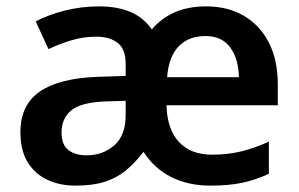

<svg xmlns="http://www.w3.org/2000/svg" viewBox="-20 -572 937 602"><path d="M627 -552Q694 -552 744.5 -522.5Q795 -493 823 -438.5Q851 -384 851 -307V-242H502Q504 -167 541 -127Q578 -87 645 -87Q694 -87 737 -97.5Q780 -108 823 -128V-27Q782 -8 740 1Q698 10 639 10Q571 10 517.5 -16.5Q464 -43 430 -96Q403 -61 374.5 -37.5Q346 -14 308.5 -2Q271 10 216 10Q168 10 129 -8Q90 -26 67 -63Q44 -100 44 -158Q44 -242 103.5 -284Q163 -326 283 -331L374 -334V-372Q374 -418 349 -437.5Q324 -457 282 -457Q242 -457 205 -446Q168 -435 132 -418L92 -505Q132 -526 184 -539Q236 -552 290 -552Q348 -552 389 -534.5Q430 -517 456 -480Q486 -515 528 -533.5Q570 -552 627 -552ZM311 -254Q233 -251 203 -225.5Q173 -200 173 -157Q173 -118 194.5 -101.5Q216 -85 251 -85Q303 -85 338.5 -116.5Q374 -148 374 -210V-256ZM624 -459Q572 -459 540.5 -427Q509 -395 504 -330H729Q728 -387 702 -423Q676 -459 624 -459Z"/></svg>

Font: Noto Sans Hanifi Rohingya SemiBold
Style: Regular
Weight: 600
Version: Version 2.101